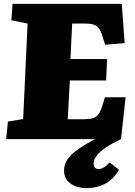

<svg xmlns="http://www.w3.org/2000/svg" viewBox="-20 -721 702 995"><path d="M12 0 21 -91 100 -104 123 -599 39 -616 45 -701H611L626 -498L525 -489L513 -526Q505 -555 494.5 -571Q484 -587 467 -593Q450 -599 420 -599H354L345 -415H535L530 -304H342L331 -103H410Q440 -103 459 -108Q478 -113 490 -128.5Q502 -144 511 -175L524 -217H631L607 0Q564 20 532 41Q500 62 482.5 83.5Q465 105 465 125Q465 141 472 148Q479 155 491 155Q505 155 519.5 146Q534 137 548 121L597 159Q564 212 522 233Q480 254 427 254Q399 254 372.5 244.5Q346 235 329 215Q312 195 312 164Q312 143 319.5 124Q327 105 345 86Q363 67 394 46Q425 25 473 0Z"/></svg>

Font: Literata Black
Style: Italic
Weight: 900
Italic angle: -2°
Designer: Latin by Veronika Burian and Jose Scaglione. Greek by Irene Vlachou. Cyrillic by Vera Evstafieva
Foundry: TypeTogether
Version: Version 3.002